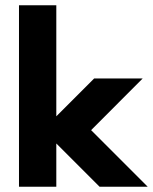

<svg xmlns="http://www.w3.org/2000/svg" viewBox="-20 -708 580 728"><path d="M540 0H357.5L193.5 -164V0H52V-688H193.5V-267L337 -410.5H521L325.5 -214.5Z"/></svg>

Font: Lucymar Sans
Style: Bold
Weight: 700
Foundry: The League of Moveable Type (original font) / Main changes by Cristiano Sobral with portions from Mirco Monsees
Version: Version 2.001;August 30, 2020;FontCreator 13.0.0.2681 64-bit